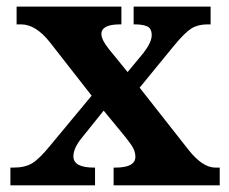

<svg xmlns="http://www.w3.org/2000/svg" viewBox="-20 -556 686 576"><path d="M340.8 -482.9Q284.2 -482.9 284.2 -454.1Q284.2 -436.5 307.1 -408.2L362.8 -339.8L410.2 -397Q435.1 -429.2 435.1 -450.2Q435.1 -471.2 421.1 -477.1Q407.2 -482.9 383.8 -482.9H380.9V-536.1H611.8V-482.9H603Q574.2 -482.9 554.4 -470.7Q534.7 -458.5 502 -418.9L398.9 -293L545.9 -106Q587.9 -53.2 626 -53.2H639.2V0H320.8V-53.2H326.2Q386.2 -53.2 386.2 -85.9Q386.2 -104 373.3 -122.1Q360.4 -140.1 348.1 -154.8L291 -224.1L221.2 -137.2Q200.2 -109.4 200.2 -86.9Q200.2 -53.2 262.2 -53.2H265.1V0H11.2V-53.2H20Q55.2 -53.2 76.7 -66.4Q98.1 -79.6 128.9 -117.2L254.9 -269L128.9 -430.2Q86.9 -482.9 43 -482.9H29.8V-536.1H344.2V-482.9Z"/></svg>

Font: DroidSerif-Bold
Style: Bold
Weight: 700
Foundry: Ascender Corporation
Version: Version 1.00 build 112